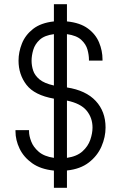

<svg xmlns="http://www.w3.org/2000/svg" viewBox="-20 -813 580 920"><path d="M238.3 86.9V4.4Q174.8 -2 134 -31Q93.3 -60.1 73.7 -101.1Q54.2 -142.1 54.2 -183.6V-189.5H119.1V-183.6Q119.1 -162.6 129.4 -135.5Q139.6 -108.4 165.5 -85.9Q191.4 -63.5 238.3 -56.6V-340.3Q145 -356.9 106.9 -406.5Q68.8 -456.1 68.8 -522.5Q68.8 -563.5 85 -604.2Q101.1 -645 138.4 -674.3Q175.8 -703.6 238.3 -710.4V-793H300.8V-710.4Q363.8 -704.1 401.1 -676.5Q438.5 -648.9 454.8 -609.4Q471.2 -569.8 471.2 -528.3V-522.5H406.2V-527.8Q406.2 -548.8 399.2 -575Q392.1 -601.1 369.4 -622.1Q346.7 -643.1 300.8 -649.4V-394Q391.6 -379.9 438.7 -329.3Q485.8 -278.8 485.8 -202.1Q485.8 -156.2 466.3 -111.3Q446.8 -66.4 406 -34.7Q365.2 -2.9 300.8 3.9V86.9ZM131.3 -522Q131.3 -498 138.9 -474.9Q146.5 -451.7 169.2 -432.6Q191.9 -413.6 238.3 -403.3V-649.4Q193.4 -643.6 170.4 -622.6Q147.5 -601.6 139.4 -574.2Q131.3 -546.9 131.3 -522ZM423.3 -201.7Q423.3 -248.5 395 -283Q366.7 -317.4 300.8 -331.1V-56.6Q348.1 -63.5 375 -87.6Q401.9 -111.8 412.6 -143.1Q423.3 -174.3 423.3 -201.7Z"/></svg>

Font: Kay Pho Du
Style: Regular
Weight: 400
Designer: Victor Gaultney, Khu Oo Reh
Foundry: SIL International
Version: Version 3.000